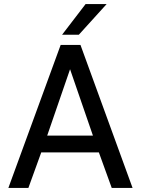

<svg xmlns="http://www.w3.org/2000/svg" viewBox="-20 -920 690 940"><path d="M277 -700H374L629 0H527L464 -174H182L119 0H21ZM435 -256 323 -581 211 -256ZM399 -900H502L366 -750H284Z"/></svg>

Font: Golos UI
Style: Regular
Weight: 400
Designer: A.Korolkova, Vitaly Kuzmin
Foundry: ParaType Ltd
Version: Version 2.000